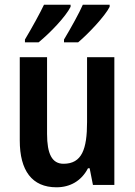

<svg xmlns="http://www.w3.org/2000/svg" viewBox="-20 -786 572 816"><path d="M446 -757V-766H332C318 -733 282 -668 252 -618V-606H312C355 -642 426 -717 446 -757ZM280 -757V-766H167C151 -732 117 -670 86 -618V-606H144C194 -647 259 -715 280 -757ZM466 -543H350V-267C350 -152 328 -90 250 -90C201 -90 180 -132 180 -217V-543H64V-189C64 -61 116 10 220 10C278 10 326 -17 354 -71H361L375 0H466Z"/></svg>

Font: Noto Sans Arabic UI Cn SmBd
Style: Regular
Weight: 600
Width: 3
Designer: Monotype Design Team, Nadine Chahine and Nizar Qandah
Foundry: Monotype Imaging Inc.
Version: Version 2.010